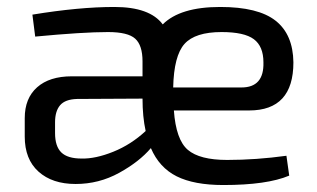

<svg xmlns="http://www.w3.org/2000/svg" viewBox="-20 -519 911 551"><path d="M632 -60Q715 -60 802 -72L810 -15Q746 12 621 12Q537 12 487 -13Q437 -38 413 -94Q380 -55 322 -23Q264 9 197 9Q130 9 90.5 -26.5Q51 -62 51 -127V-180Q51 -237 86.5 -268.5Q122 -300 186 -300H389V-343Q389 -389 368 -408Q347 -427 290 -427Q218 -427 81 -414L73 -477Q207 -499 308 -499Q410 -499 447 -449Q497 -499 612 -499Q721 -499 771 -459.5Q821 -420 822 -340Q822 -202 695 -202H479Q485 -118 519 -89Q553 -60 632 -60ZM616 -427Q540 -427 509.5 -393Q479 -359 477 -268H673Q738 -268 736 -340Q736 -386 708.5 -406.5Q681 -427 616 -427ZM214 -64Q254 -63 305 -83.5Q356 -104 398 -143Q389 -184 389 -236L201 -235Q167 -234 152.5 -217Q138 -200 138 -168V-137Q138 -99 156 -81.5Q174 -64 214 -64Z"/></svg>

Font: Exo 2
Style: Regular
Weight: 400
Designer: Natanael Gama
Version: Version 1.001;PS 001.001;hotconv 1.0.70;makeotf.lib2.5.58329